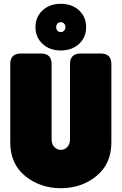

<svg xmlns="http://www.w3.org/2000/svg" viewBox="-20 -982 641 1012"><path d="M34 -644Q34 -700 90 -700H196Q252 -700 252 -644V-248Q252 -222 266.5 -207Q281 -192 301 -192Q320 -192 334.5 -207Q349 -222 349 -248V-644Q349 -700 405 -700H511Q567 -700 567 -644V-232Q567 -118 488 -54Q409 10 301 10Q192 10 113 -54Q34 -118 34 -232ZM300 -962Q359 -962 396.5 -927.5Q434 -893 434 -839Q434 -785 396.5 -750.5Q359 -716 300 -716Q242 -716 204.5 -750.5Q167 -785 167 -839Q167 -893 204.5 -927.5Q242 -962 300 -962ZM276 -839Q278 -813 301 -813Q311 -813 318 -820.5Q325 -828 325 -839Q325 -850 318 -857.5Q311 -865 301 -865Q278 -865 276 -839Z"/></svg>

Font: LT Crewmate
Style: Regular
Weight: 400
Designer: Daniel Lyons
Foundry: LyonsType
Version: Version 1.001;FEAKit 1.0